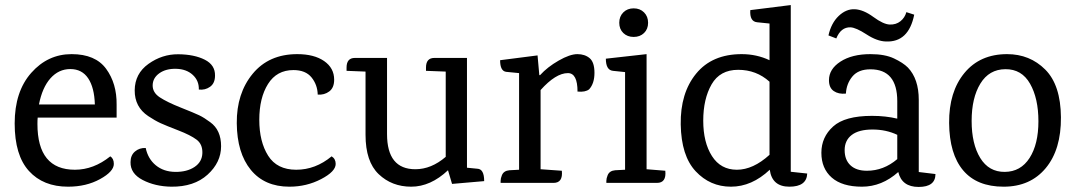

<svg xmlns="http://www.w3.org/2000/svg" viewBox="-20 -723 4252 759"><path d="M441 -258H129Q128 -250 128 -233Q128 -52 276 -52Q350 -52 416 -105Q430 -96 430 -75Q430 -45 375.5 -15Q321 15 249 15Q151 15 94.5 -47Q38 -109 38 -235Q38 -361 103.5 -435Q169 -509 263 -509Q357 -509 399.5 -451Q442 -393 441 -309ZM134 -310H355Q353 -377 328.5 -413.5Q304 -450 258 -450Q212 -450 179.5 -413.5Q147 -377 134 -310Z M657 15Q593 14 544 -11.5Q495 -37 496 -82Q496 -109 513.5 -124Q531 -139 556 -138Q565 -95 596 -69.5Q627 -44 673 -43.5Q719 -43 749 -63Q779 -83 780 -118Q781 -153 757 -171Q733 -189 685 -207.5Q637 -226 615 -236Q593 -246 566 -264Q512 -300 512.5 -366Q513 -432 567 -470.5Q621 -509 684.5 -508.5Q748 -508 789.5 -487Q831 -466 830 -424Q830 -394 810.5 -380Q791 -366 766 -369Q767 -404 742 -427Q717 -450 676.5 -451Q636 -452 610 -433.5Q584 -415 583.5 -386Q583 -357 612 -338Q641 -319 694 -298Q747 -277 767 -267.5Q787 -258 811 -240Q854 -209 854 -145Q854 -81 800.5 -32.5Q747 16 657 15Z M1155 -509Q1222 -509 1261.5 -481.5Q1301 -454 1301 -408Q1301 -376 1281.5 -361.5Q1262 -347 1236 -349Q1235 -388 1211.5 -417Q1188 -446 1140 -446Q1074 -446 1039.5 -391Q1005 -336 1005 -249.5Q1005 -163 1040 -107.5Q1075 -52 1151 -52Q1227 -52 1291 -105Q1307 -95 1307 -75Q1307 -45 1249.5 -15Q1192 15 1124 15Q1026 15 971.5 -51.5Q917 -118 916 -236Q915 -354 979 -431.5Q1043 -509 1155 -509Z M1664 -456Q1664 -494 1697 -494H1826V-60L1867 -56Q1894 -55 1894 -7L1767 4L1751 -50Q1682 15 1605.5 15Q1529 15 1477 -34.5Q1425 -84 1425 -190V-440L1350 -443V-456Q1350 -494 1383 -494H1510V-193Q1510 -54 1622 -54Q1685 -54 1742 -103V-440L1664 -443Z M2309 -370Q2294 -358 2263 -361Q2263 -434 2225 -434Q2177 -434 2117 -367V-54L2201 -48Q2206 0 2168 0H1959V-8Q1959 -18 1964 -30Q1971 -48 1994 -50L2032 -52V-434L1981 -439Q1957 -442 1957 -485L2105 -504L2112 -426H2115Q2144 -458 2188.5 -483.5Q2233 -509 2262.5 -509Q2292 -509 2311 -493Q2330 -477 2330 -435Q2330 -393 2309 -370Z M2577 0H2377V-8Q2377 -18 2382 -30Q2389 -48 2412 -50L2451 -52V-438L2403 -443Q2375 -446 2375 -491L2536 -509V-54L2610 -48Q2615 0 2577 0ZM2526 -592.5Q2510 -577 2485 -577Q2460 -577 2444 -592.5Q2428 -608 2428 -633Q2428 -658 2444 -674Q2460 -690 2485 -690Q2510 -690 2526 -674Q2542 -658 2542 -633Q2542 -608 2526 -592.5Z M3171 -37Q3169 15 3100.5 15Q3032 15 3023 -52Q2952 15 2869.5 15Q2787 15 2730 -46Q2673 -107 2671 -231Q2669 -355 2732 -432Q2795 -509 2912 -509Q2971 -509 3022 -485V-630L2973 -635Q2943 -638 2946 -683L3106 -703V-44ZM3022 -111V-400Q2970 -447 2898 -447Q2826 -447 2793 -389.5Q2760 -332 2760 -246Q2760 -160 2794.5 -106Q2829 -52 2893 -52Q2957 -52 3022 -111Z M3678 -35Q3678 16 3611.5 16Q3545 16 3531 -43Q3466 15 3387.5 15Q3309 15 3268 -21Q3227 -57 3227 -119Q3227 -181 3273.5 -223Q3320 -265 3427 -265Q3481 -265 3527 -254V-323Q3527 -449 3421 -449Q3373 -449 3349.5 -420.5Q3326 -392 3324 -353Q3295 -350 3276 -363Q3257 -376 3257 -406Q3257 -450 3302.5 -479.5Q3348 -509 3421 -509Q3478 -509 3514 -492Q3550 -475 3569 -456Q3612 -411 3612 -328V-43ZM3527 -190Q3483 -211 3429 -211Q3375 -211 3347 -189.5Q3319 -168 3319 -129.5Q3319 -91 3342 -69.5Q3365 -48 3407 -48Q3473 -48 3527 -94ZM3563 -675 3594 -665Q3572 -555 3482 -559Q3447 -560 3405.5 -587Q3364 -614 3342 -615Q3304 -616 3286 -571L3255 -583Q3266 -632 3295.5 -660Q3325 -688 3359 -686.5Q3393 -685 3432.5 -656Q3472 -627 3497 -626Q3522 -625 3539.5 -639Q3557 -653 3563 -675Z M3855.5 -392.5Q3821 -336 3821 -245Q3821 -154 3855 -98.5Q3889 -43 3952 -43.5Q4015 -44 4050 -98.5Q4085 -153 4085 -243.5Q4085 -334 4052 -392Q4019 -450 3954.5 -449.5Q3890 -449 3855.5 -392.5ZM3961 -509Q4051 -509 4112 -448Q4173 -387 4174 -259.5Q4175 -132 4114 -58.5Q4053 15 3947.5 15Q3842 15 3787.5 -49.5Q3733 -114 3732 -237Q3731 -360 3792.5 -434.5Q3854 -509 3961 -509Z"/></svg>

Font: Karma Medium
Style: Regular
Weight: 500
Designer: Joana Correia
Foundry: Indian Type Foundry
Version: Version 1.202;PS 1.0;hotconv 1.0.78;makeotf.lib2.5.61930; tt